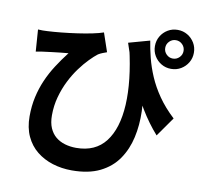

<svg xmlns="http://www.w3.org/2000/svg" viewBox="-95 -942 1191 1124"><g transform="rotate(10 500.0 -380.0)"><path d="M723.9 -748.9Q731.2 -701.8 744.4 -649.4Q757.6 -596.9 781.1 -541.9Q804.6 -486.8 842.7 -431.8Q880.7 -376.8 937.8 -323.6L856.9 -208.7Q802.5 -269.8 756.7 -345.6Q711 -421.4 672.2 -513.4Q633.5 -605.5 598.3 -714ZM65.6 -698.9Q92.7 -696.9 122.1 -698.9Q157.8 -700.7 203.7 -705.3Q249.7 -709.9 296.7 -716.7Q343.8 -723.4 384.1 -731.8Q424.5 -740.2 448.9 -748.9L486.8 -637.8Q476.2 -634.3 462.1 -628.7Q448 -623.1 436.3 -616Q416.1 -600.7 389.6 -573.5Q363 -546.4 335.4 -509.1Q307.8 -471.8 284.9 -426.3Q262 -380.8 247.5 -328.3Q233 -275.7 233 -218.3Q233 -174.2 246.4 -143.3Q259.9 -112.3 283.2 -93Q306.5 -73.7 338.1 -64.3Q369.7 -55 405.2 -55Q519.3 -55 579.4 -133.2Q639.5 -211.4 647.3 -353.5Q655 -495.6 610.5 -686.5L727.7 -495.1Q744 -414.3 746.8 -332.4Q749.5 -250.5 733 -176.7Q716.6 -102.9 676.9 -45.1Q637.3 12.6 569.8 46Q502.3 79.3 402.6 79.3Q342.3 79.3 288.6 62.5Q234.9 45.7 193.6 12.5Q152.2 -20.7 128.7 -71.5Q105.2 -122.2 105.2 -189.9Q105.2 -251 117.2 -304.9Q129.2 -358.8 150.4 -407.5Q171.6 -456.3 201.1 -502.1Q230.6 -548 265.5 -592.9Q246.9 -591.5 221.6 -588.7Q196.4 -585.8 172.7 -583.1Q149.1 -580.5 134.1 -578.2Q118.8 -576.5 105.4 -574.5Q92 -572.5 74.9 -568.9ZM817.6 -722.6Q817.6 -700.2 833.7 -684.2Q849.7 -668.1 872.1 -668.1Q894.5 -668.1 910.6 -684.2Q926.6 -700.2 926.6 -722.6Q926.6 -745.3 910.6 -761.3Q894.5 -777.4 872.1 -777.4Q849.7 -777.4 833.7 -761.3Q817.6 -745.3 817.6 -722.6ZM756.4 -722.6Q756.4 -754.8 772 -781.1Q787.5 -807.4 813.8 -823Q840 -838.6 872.1 -838.6Q904.2 -838.6 930.5 -823Q956.7 -807.4 972.4 -781.1Q988 -754.8 988 -722.6Q988 -690.7 972.4 -664.4Q956.7 -638.1 930.5 -622.5Q904.2 -606.9 872.1 -606.9Q840 -606.9 813.8 -622.5Q787.5 -638.1 772 -664.4Q756.4 -690.7 756.4 -722.6Z"/></g></svg>

Font: Noto Sans TC
Style: Regular
Weight: 100
Designer: Ryoko NISHIZUKA 西塚涼子 (kana, bopomofo & ideographs); Paul D. Hunt (Latin, Greek & Cyrillic); Sandoll Communications 산돌커뮤니
Foundry: Adobe
Version: Version 2.004;hotconv 1.0.118;makeotfexe 2.5.65603